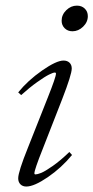

<svg xmlns="http://www.w3.org/2000/svg" viewBox="-20 -664 338 695"><path d="M242.2 -550.8Q225.1 -550.8 214.1 -561.8Q203.1 -572.8 203.1 -588.9Q203.1 -610.8 220 -627.2Q236.8 -643.6 258.3 -643.6Q275.9 -643.6 286.9 -632.8Q297.9 -622.1 297.9 -605.5Q297.9 -584 280.8 -567.4Q263.7 -550.8 242.2 -550.8ZM75.2 11.2Q62 11.2 54 3.2Q45.9 -4.9 45.9 -18.6Q45.9 -42 81.1 -129.4L153.8 -313Q182.6 -385.3 182.6 -397.5Q182.6 -401.4 178.2 -401.4Q172.4 -401.4 157.5 -394Q142.6 -386.7 114.7 -366.9Q86.9 -347.2 56.6 -319.8L45.9 -329.6Q80.6 -372.6 132.3 -408.7Q184.1 -444.8 210 -444.8Q223.6 -444.8 231.7 -437Q239.7 -429.2 239.7 -416Q239.7 -394.5 205.1 -305.2L134.3 -124Q104.5 -49.3 104.5 -36.6Q104.5 -32.7 108.4 -32.7Q115.2 -32.7 128.9 -38.1Q142.6 -43.5 170.9 -63.2Q199.2 -83 231 -113.8L240.7 -103Q202.6 -56.6 153.1 -22.7Q103.5 11.2 75.2 11.2Z"/></svg>

Font: Elstob Light
Style: Italic
Weight: 300
Italic angle: -20°
Designer: Peter S. Baker
Version: Version 1.015